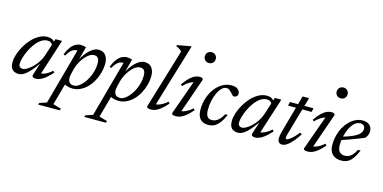

<svg xmlns="http://www.w3.org/2000/svg" viewBox="-87 -1194 3853 1933"><g transform="rotate(15 1840.0 -228.0)"><path d="M244 -22.5 296 -183.5H309Q271.5 -128 241.5 -90.8Q211.5 -53.5 186.8 -31.8Q162 -10 141.2 -0.8Q120.5 8.5 101 8.5Q74 8.5 54 -1.5Q34 -11.5 23 -33.2Q12 -55 12 -90Q12 -127.5 26.5 -172.8Q41 -218 66.8 -262.8Q92.5 -307.5 127.2 -345Q162 -382.5 203.2 -405Q244.5 -427.5 289 -427.5Q318 -427.5 336.8 -417.5Q355.5 -407.5 371 -387L351 -360Q347 -372 333.5 -381.8Q320 -391.5 298.5 -391.5Q262.5 -391.5 230.5 -369Q198.5 -346.5 172 -310.5Q145.5 -274.5 126.2 -233.8Q107 -193 96.5 -155.8Q86 -118.5 86 -94Q86 -72.5 98 -62Q110 -51.5 128.5 -51.5Q145 -51.5 170.5 -66Q196 -80.5 223.5 -106.2Q251 -132 274.8 -167.2Q298.5 -202.5 312 -243.5L370.5 -426H431H438.5L313 -35.5L304.5 -54.5Q321 -52 342.2 -58.5Q363.5 -65 386.8 -79.2Q410 -93.5 432 -113.5L446 -97.5Q392 -37.5 352.8 -13.8Q313.5 10 280 10Q258.5 10 248.8 1Q239 -8 244 -22.5Z M616 -143Q610 -119.5 608.5 -106.2Q607 -93 607 -86Q607 -60 621 -41.2Q635 -22.5 669.5 -22.5Q692 -22.5 716.2 -38Q740.5 -53.5 763.2 -80.8Q786 -108 804 -143Q822 -178 832.8 -217.8Q843.5 -257.5 843.5 -298Q843.5 -335.5 830.5 -353.8Q817.5 -372 788 -372Q769 -372 749 -361Q729 -350 710 -331Q691 -312 674.2 -287.5Q657.5 -263 645.2 -236Q633 -209 626 -182.5ZM550 -36.5H588L519.5 212L604.5 236.5L597.5 255H371.5L378.5 236.5L453 212L613.5 -373Q613 -373 612.2 -373Q611.5 -373 610.5 -373Q592.5 -373 575.2 -366Q558 -359 541 -341.2Q524 -323.5 506.5 -291L488.5 -298.5Q509 -351.5 532.8 -381.5Q556.5 -411.5 582.2 -424Q608 -436.5 634 -436.5Q647.5 -436.5 661.2 -433.8Q675 -431 688 -427L641 -251L637.5 -266Q668 -325.5 699.2 -363Q730.5 -400.5 760.8 -418.2Q791 -436 817.5 -436Q871 -436 894.5 -401.2Q918 -366.5 918 -321.5Q918 -272 905.2 -224Q892.5 -176 869.5 -133.8Q846.5 -91.5 814.8 -59.2Q783 -27 744.2 -8.5Q705.5 10 662.5 10Q632 10 599 -1Q566 -12 550 -36.5Z M1096.5 -143Q1090.5 -119.5 1089 -106.2Q1087.5 -93 1087.5 -86Q1087.5 -60 1101.5 -41.2Q1115.5 -22.5 1150 -22.5Q1172.5 -22.5 1196.8 -38Q1221 -53.5 1243.8 -80.8Q1266.5 -108 1284.5 -143Q1302.5 -178 1313.2 -217.8Q1324 -257.5 1324 -298Q1324 -335.5 1311 -353.8Q1298 -372 1268.5 -372Q1249.5 -372 1229.5 -361Q1209.5 -350 1190.5 -331Q1171.5 -312 1154.8 -287.5Q1138 -263 1125.8 -236Q1113.5 -209 1106.5 -182.5ZM1030.5 -36.5H1068.5L1000 212L1085 236.5L1078 255H852L859 236.5L933.5 212L1094 -373Q1093.5 -373 1092.8 -373Q1092 -373 1091 -373Q1073 -373 1055.8 -366Q1038.5 -359 1021.5 -341.2Q1004.5 -323.5 987 -291L969 -298.5Q989.5 -351.5 1013.2 -381.5Q1037 -411.5 1062.8 -424Q1088.5 -436.5 1114.5 -436.5Q1128 -436.5 1141.8 -433.8Q1155.5 -431 1168.5 -427L1121.5 -251L1118 -266Q1148.5 -325.5 1179.8 -363Q1211 -400.5 1241.2 -418.2Q1271.5 -436 1298 -436Q1351.5 -436 1375 -401.2Q1398.5 -366.5 1398.5 -321.5Q1398.5 -272 1385.8 -224Q1373 -176 1350 -133.8Q1327 -91.5 1295.2 -59.2Q1263.5 -27 1224.8 -8.5Q1186 10 1143 10Q1112.5 10 1079.5 -1Q1046.5 -12 1030.5 -36.5Z M1624.5 -634Q1615.5 -642.5 1607 -649.2Q1598.5 -656 1588.2 -661.8Q1578 -667.5 1563.5 -672.5L1567.5 -685L1702 -709.5H1713.5L1512 -40.5L1506 -54.5Q1522.5 -52.5 1543.8 -59Q1565 -65.5 1588.2 -79.5Q1611.5 -93.5 1633.5 -113.5L1647.5 -97.5Q1612.5 -56.5 1583 -33Q1553.5 -9.5 1528.8 0.2Q1504 10 1481.5 10Q1458 10 1446.2 3.5Q1434.5 -3 1439 -17.5Z M1700 -17.5 1830 -380.5 1844.5 -369.5Q1828.5 -370 1807.8 -361.5Q1787 -353 1765 -337.2Q1743 -321.5 1723 -299L1708 -313.5Q1742.5 -362.5 1771.2 -389Q1800 -415.5 1825 -425.8Q1850 -436 1872.5 -436Q1891.5 -436 1900.8 -428.8Q1910 -421.5 1905.5 -408.5L1775.5 -35.5L1767 -54.5Q1783.5 -52.5 1804.8 -59Q1826 -65.5 1849.2 -79.5Q1872.5 -93.5 1894.5 -113.5L1908.5 -97.5Q1873.5 -56.5 1844 -33Q1814.5 -9.5 1789.8 0.2Q1765 10 1742.5 10Q1715 10 1705 3Q1695 -4 1700 -17.5ZM1867 -650Q1867 -666 1874.2 -678.8Q1881.5 -691.5 1894.2 -699Q1907 -706.5 1924 -706.5Q1949.5 -706.5 1965.2 -690.2Q1981 -674 1981 -650Q1981 -634 1973.8 -621.2Q1966.5 -608.5 1953.8 -601Q1941 -593.5 1924 -593.5Q1898.5 -593.5 1882.8 -609.8Q1867 -626 1867 -650Z M2164 -397Q2136.5 -397 2113 -373.5Q2089.5 -350 2072.2 -312Q2055 -274 2045.5 -229Q2036 -184 2036 -141Q2036 -89.5 2052 -68Q2068 -46.5 2100 -46.5Q2120.5 -46.5 2140 -55Q2159.5 -63.5 2178.8 -83.5Q2198 -103.5 2216.5 -138H2243.5Q2217.5 -81 2192 -48.8Q2166.5 -16.5 2138.8 -3.2Q2111 10 2077.5 10Q2023 10 1993.2 -22Q1963.5 -54 1963.5 -120Q1963.5 -185.5 1982.8 -242.8Q2002 -300 2035.2 -343.5Q2068.5 -387 2112.2 -411.5Q2156 -436 2204.5 -436Q2249 -436 2271 -416.8Q2293 -397.5 2293 -372.5Q2293 -353 2281.5 -343.5Q2270 -334 2252.5 -333.5Q2245 -333 2236 -343.2Q2227 -353.5 2216 -365.5Q2205 -377.5 2192.2 -387.2Q2179.5 -397 2164 -397Z M2530 -22.5 2582 -183.5H2595Q2557.5 -128 2527.5 -90.8Q2497.5 -53.5 2472.8 -31.8Q2448 -10 2427.2 -0.8Q2406.5 8.5 2387 8.5Q2360 8.5 2340 -1.5Q2320 -11.5 2309 -33.2Q2298 -55 2298 -90Q2298 -127.5 2312.5 -172.8Q2327 -218 2352.8 -262.8Q2378.5 -307.5 2413.2 -345Q2448 -382.5 2489.2 -405Q2530.5 -427.5 2575 -427.5Q2604 -427.5 2622.8 -417.5Q2641.5 -407.5 2657 -387L2637 -360Q2633 -372 2619.5 -381.8Q2606 -391.5 2584.5 -391.5Q2548.5 -391.5 2516.5 -369Q2484.5 -346.5 2458 -310.5Q2431.5 -274.5 2412.2 -233.8Q2393 -193 2382.5 -155.8Q2372 -118.5 2372 -94Q2372 -72.5 2384 -62Q2396 -51.5 2414.5 -51.5Q2431 -51.5 2456.5 -66Q2482 -80.5 2509.5 -106.2Q2537 -132 2560.8 -167.2Q2584.5 -202.5 2598 -243.5L2656.5 -426H2717H2724.5L2599 -35.5L2590.5 -54.5Q2607 -52 2628.2 -58.5Q2649.5 -65 2672.8 -79.2Q2696 -93.5 2718 -113.5L2732 -97.5Q2678 -37.5 2638.8 -13.8Q2599.5 10 2566 10Q2544.5 10 2534.8 1Q2525 -8 2530 -22.5Z M2805 -386 2814 -426H3059L3051 -386ZM2873.5 -105.5Q2871.5 -98 2870 -91.8Q2868.5 -85.5 2867.8 -80.5Q2867 -75.5 2867 -71.5Q2867 -63.5 2870 -59.5Q2873 -55.5 2878 -55.5Q2888.5 -55.5 2907 -68Q2925.5 -80.5 2948 -102.8Q2970.5 -125 2993 -155L3013 -142Q2991.5 -108.5 2969.8 -81Q2948 -53.5 2927 -33.2Q2906 -13 2886.2 -2Q2866.5 9 2848 9Q2826.5 9 2813.5 -3.5Q2800.5 -16 2800.5 -46.5Q2800.5 -60 2803.2 -77.8Q2806 -95.5 2812.5 -118L2922.5 -513H2990Z M3074 -17.5 3204 -380.5 3218.5 -369.5Q3202.5 -370 3181.8 -361.5Q3161 -353 3139 -337.2Q3117 -321.5 3097 -299L3082 -313.5Q3116.5 -362.5 3145.2 -389Q3174 -415.5 3199 -425.8Q3224 -436 3246.5 -436Q3265.5 -436 3274.8 -428.8Q3284 -421.5 3279.5 -408.5L3149.5 -35.5L3141 -54.5Q3157.5 -52.5 3178.8 -59Q3200 -65.5 3223.2 -79.5Q3246.5 -93.5 3268.5 -113.5L3282.5 -97.5Q3247.5 -56.5 3218 -33Q3188.5 -9.5 3163.8 0.2Q3139 10 3116.5 10Q3089 10 3079 3Q3069 -4 3074 -17.5ZM3241 -650Q3241 -666 3248.2 -678.8Q3255.5 -691.5 3268.2 -699Q3281 -706.5 3298 -706.5Q3323.5 -706.5 3339.2 -690.2Q3355 -674 3355 -650Q3355 -634 3347.8 -621.2Q3340.5 -608.5 3327.8 -601Q3315 -593.5 3298 -593.5Q3272.5 -593.5 3256.8 -609.8Q3241 -626 3241 -650Z M3557.5 -402.5Q3528 -402.5 3504.5 -385Q3481 -367.5 3463.2 -338.5Q3445.5 -309.5 3433.8 -274.8Q3422 -240 3416 -205Q3410 -170 3410 -141Q3410 -89.5 3430.5 -68Q3451 -46.5 3484 -46.5Q3506.5 -46.5 3526.2 -54.5Q3546 -62.5 3564.2 -82.2Q3582.5 -102 3600 -138H3628Q3603.5 -81 3579.2 -48.8Q3555 -16.5 3526.8 -3.2Q3498.5 10 3461 10Q3423.5 10 3395.8 -4.8Q3368 -19.5 3352.8 -48.5Q3337.5 -77.5 3337.5 -120Q3337.5 -172.5 3349.8 -220Q3362 -267.5 3384.2 -306.8Q3406.5 -346 3435.8 -375Q3465 -404 3499.5 -420Q3534 -436 3570.5 -436Q3605.5 -436 3627.5 -423.8Q3649.5 -411.5 3659.8 -391.8Q3670 -372 3670 -349.5Q3670 -328 3660.8 -306.8Q3651.5 -285.5 3637 -273.5Q3608 -261.5 3579 -250Q3550 -238.5 3520.8 -227.8Q3491.5 -217 3462.2 -206.8Q3433 -196.5 3403.5 -187L3405 -223Q3453 -236.5 3487.5 -250Q3522 -263.5 3544.8 -276.5Q3567.5 -289.5 3580.5 -302.8Q3593.5 -316 3599 -329.2Q3604.5 -342.5 3604.5 -356Q3604.5 -370 3599 -380.2Q3593.5 -390.5 3583.2 -396.5Q3573 -402.5 3557.5 -402.5Z"/></g></svg>

Font: Newsreader 18pt
Style: Italic
Weight: 400
Italic angle: -17°
Version: Version 1.003